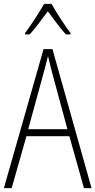

<svg xmlns="http://www.w3.org/2000/svg" viewBox="-20 -968 491 988"><path d="M245 -948H207C183 -905 137 -835 109 -798V-791H133C162 -823 199 -873 226 -910C254 -872 289 -824 319 -791H343V-798C320 -827 270 -903 245 -948ZM412 0H451L250 -715H204L0 0H40L116 -267H337ZM249 -591 327 -303H125L204 -591C212 -623 220 -649 227 -679C234 -649 242 -621 249 -591Z"/></svg>

Font: Noto Sans Gujarati Condensed ExtraLight
Style: Regular
Weight: 200
Width: 3
Designer: Jelle Bosma - Monotype Design Team, Universal Thirst
Foundry: Monotype Imaging Inc.
Version: Version 2.106